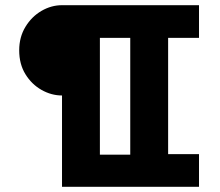

<svg xmlns="http://www.w3.org/2000/svg" viewBox="-20 -720 847 740"><path d="M219 0V-352Q178 -352 140 -373.5Q102 -395 78 -434Q54 -473 54 -526Q54 -577 78 -616.5Q102 -656 139.8 -678Q177.6 -700 219 -700H747V-574H628V-126H747V0ZM365 -124H482V-574H365Z"/></svg>

Font: Inclusive Sans
Style: Regular
Weight: 400
Designer: Olivia King
Foundry: Olivia King
Version: Version 2.004